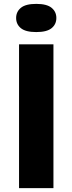

<svg xmlns="http://www.w3.org/2000/svg" viewBox="-20 -968 373 988"><path d="M78 0V-740H255V0ZM166.5 -803Q112 -803 87.5 -823Q63 -843 63 -875.5Q63 -907.5 87.5 -927.8Q112 -948 166.5 -948Q221 -948 245.5 -927.8Q270 -907.5 270 -875.5Q270 -843 245.5 -823Q221 -803 166.5 -803Z"/></svg>

Font: Encode Sans Exp
Style: Bold
Weight: 700
Width: 7
Designer: Multiple Designers
Foundry: Impallari Type
Version: Version 3.002; ttfautohint (v1.8.3) -l 8 -r 50 -G 200 -x 14 